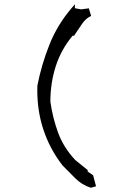

<svg xmlns="http://www.w3.org/2000/svg" viewBox="-20 -822 543 895"><path d="M153.8 -402.3Q153.8 -421.4 154.3 -423.3Q173.3 -521 210.7 -614.5Q248 -708 315.4 -786.1L329.1 -802.2V-783.7L358.4 -778.3L394 -783.2L404.8 -748Q394.5 -742.2 390.9 -739.7Q387.2 -737.3 384.8 -735.4Q370.6 -723.6 359.9 -707Q343.3 -681.2 325.2 -655.3H318.4Q265.1 -591.3 240.2 -514.2Q214.8 -435.5 214.8 -348.1Q225.6 -272 251 -203.1Q276.4 -134.3 330.6 -76.2L388.7 -29.3V-25.4V-22.5L414.1 -4.9L427.7 46.4L403.3 53.2L400.9 52.2Q362.3 40 331.1 9.3Q301.3 -20 271.5 -50.8Q210.9 -128.9 181.2 -221.2Q153.8 -305.2 153.8 -402.3Z"/></svg>

Font: Bakudai
Style: Bold
Weight: 700
Version: Version 1.48